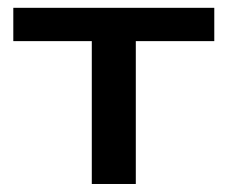

<svg xmlns="http://www.w3.org/2000/svg" viewBox="-20 -459 567 479"><path d="M318.8 0H209V-356.4H13.2V-439.5H514.6V-356.4H318.8Z"/></svg>

Font: Squarish Sans CT
Style: RegularSC
Weight: 400
Version: Version 0.9